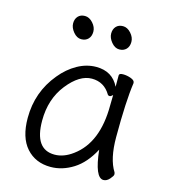

<svg xmlns="http://www.w3.org/2000/svg" viewBox="-108 -788 790 892"><g transform="rotate(15 287.5 -341.5)"><path d="M124 -180Q124 -42 220 -42Q264 -42 307 -74Q411 -150 411 -330Q411 -355 412 -380Q403 -371 397 -371Q391 -371 388 -375Q357 -428 297.5 -428Q238 -428 181 -356Q124 -284 124 -180ZM470 13Q429 13 415 -118Q378 -48 325.5 -15Q273 18 217 18Q144 18 100 -31.5Q56 -81 56 -175Q56 -300 134 -394Q169 -437 213 -461.5Q257 -486 303 -486Q381 -486 413 -420V-475Q413 -485 432 -485Q451 -485 470 -478Q489 -471 489 -459V-457Q476 -368 476 -195Q476 -90 511 -35Q513 -31 513 -24.5Q513 -18 499.5 -2.5Q486 13 470 13ZM247 -640Q247 -618 234.5 -605Q222 -592 201 -592Q180 -592 163 -612.5Q146 -633 146 -654Q146 -675 158 -688Q170 -701 191 -701Q212 -701 229.5 -681.5Q247 -662 247 -640ZM430 -640Q430 -618 417.5 -605Q405 -592 384 -592Q363 -592 346 -612.5Q329 -633 329 -654Q329 -675 341 -688Q353 -701 374 -701Q395 -701 412.5 -681.5Q430 -662 430 -640Z"/></g></svg>

Font: LXGW WenKai Lite
Style: Regular
Weight: 400
Designer: LXGW / Fontworks Inc.
Foundry: LXGW / Fontworks Inc.
Version: Version 1.511; March 25, 2025